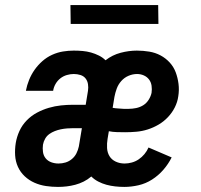

<svg xmlns="http://www.w3.org/2000/svg" viewBox="-20 -727 790 755"><path d="M208 8Q184 8 160.5 4.5Q137 1 115.5 -8.5Q94 -18 77 -34Q60 -50 50.5 -71Q41 -92 39.5 -116Q38 -140 42 -165Q46 -189 56.5 -212Q67 -235 85 -253.5Q103 -272 125.5 -284Q148 -296 172 -303Q196 -310 220 -312.5Q244 -315 267 -315H317L326 -370Q328 -383 326 -396Q324 -409 316.5 -418.5Q309 -428 296.5 -432Q284 -436 270 -436Q257 -436 243 -432Q229 -428 217.5 -419Q206 -410 198.5 -397Q191 -384 189 -370H82V-371Q86 -392 94.5 -413Q103 -434 116 -452.5Q129 -471 146.5 -486.5Q164 -502 185 -511.5Q206 -521 227.5 -524.5Q249 -528 270 -528Q288 -528 305 -526.5Q322 -525 338 -520.5Q354 -516 369 -508.5Q384 -501 395 -490Q422 -511 454.5 -519.5Q487 -528 518 -528Q543 -528 567 -524Q591 -520 611.5 -509Q632 -498 647.5 -481Q663 -464 671 -442.5Q679 -421 682 -397Q685 -373 681 -348Q678 -326 667.5 -305Q657 -284 640.5 -266.5Q624 -249 603.5 -237Q583 -225 561 -218Q539 -211 516.5 -209Q494 -207 472 -207Q456 -207 439.5 -207.5Q423 -208 408 -211L403 -181Q400 -163 401 -145Q402 -127 410.5 -113Q419 -99 435 -91.5Q451 -84 470 -84Q484 -84 498.5 -88Q513 -92 525.5 -100.5Q538 -109 548 -121Q558 -133 564 -147L655 -108Q642 -82 622.5 -59.5Q603 -37 578 -21Q553 -5 524.5 1.5Q496 8 469 8Q451 8 433 6Q415 4 398.5 -0.5Q382 -5 366.5 -13Q351 -21 339 -33Q325 -21 309 -13Q293 -5 276 -0.5Q259 4 242 6Q225 8 208 8ZM486 -299Q500 -299 515 -302Q530 -305 543 -313Q556 -321 564.5 -334.5Q573 -348 576 -362Q578 -376 576 -390Q574 -404 566 -414.5Q558 -425 545.5 -430.5Q533 -436 519 -436Q502 -436 485.5 -429Q469 -422 457 -408.5Q445 -395 439 -378.5Q433 -362 430 -346L423 -303Q434 -301 444.5 -300.5Q455 -300 466 -299ZM210 -84Q224 -84 237.5 -88Q251 -92 262.5 -101.5Q274 -111 280.5 -124Q287 -137 290 -151L302 -223H268Q256 -223 243.5 -222Q231 -221 219 -218.5Q207 -216 195.5 -211.5Q184 -207 174 -200Q164 -193 157.5 -181.5Q151 -170 149 -158Q147 -144 149 -129.5Q151 -115 159.5 -104.5Q168 -94 181.5 -89Q195 -84 210 -84ZM258 -633 257 -707H602L603 -633Z"/></svg>

Font: Iosevka Etoile Semibold
Style: Italic
Weight: 600
Italic angle: -9°
Designer: Belleve Invis
Foundry: Belleve Invis
Version: Version 22.1.2; ttfautohint (v1.8.4)